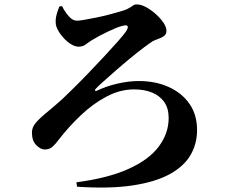

<svg xmlns="http://www.w3.org/2000/svg" viewBox="-20 -797 1040 872"><path d="M327 31Q471 12 564 -30Q657 -72 701.5 -132Q746 -192 746 -261Q746 -305 726 -333.5Q706 -362 671 -376.5Q636 -391 589 -391Q525 -391 463 -358Q401 -325 346 -272.5Q291 -220 247 -163Q234 -145 219.5 -131.5Q205 -118 183 -118Q165 -118 145 -137.5Q125 -157 125 -195Q125 -218 141.5 -238Q158 -258 188.5 -283Q219 -308 262 -346Q281 -364 313 -395.5Q345 -427 381.5 -465Q418 -503 453 -540.5Q488 -578 514 -607.5Q540 -637 550 -651Q563 -670 560 -677.5Q557 -685 538 -680Q524 -677 506 -669.5Q488 -662 468 -652.5Q448 -643 428.5 -632.5Q409 -622 393 -612Q382 -605 369 -595Q356 -585 337 -585Q321 -585 303 -596Q285 -607 269 -624.5Q253 -642 243 -660.5Q233 -679 233 -694Q232 -713 237.5 -732.5Q243 -752 250 -768L262 -769Q274 -744 292 -723.5Q310 -703 329 -703Q340 -703 363 -707Q386 -711 416 -717Q446 -723 474.5 -730.5Q503 -738 525 -744.5Q547 -751 556 -755Q574 -764 582 -770.5Q590 -777 600 -777Q620 -777 642.5 -765Q665 -753 686.5 -734Q708 -715 722 -694.5Q736 -674 736 -657Q736 -642 725.5 -634Q715 -626 700.5 -621Q686 -616 674 -610Q661 -602 633 -581Q605 -560 571 -532Q537 -504 504.5 -475.5Q472 -447 447.5 -425Q423 -403 414 -393Q410 -388 412.5 -385Q415 -382 420 -385Q461 -405 512.5 -417Q564 -429 610 -429Q686 -429 746 -402Q806 -375 840.5 -325.5Q875 -276 875 -206Q875 -145 846 -94Q817 -43 752.5 -7Q688 29 583.5 45Q479 61 330 51Z"/></svg>

Font: Noto Serif JP ExtraBold
Style: Regular
Weight: 800
Designer: Ryoko NISHIZUKA 西塚涼子 (kana & ideographs); Frank Grießhammer (Latin, Greek & Cyrillic); Wenlong ZHANG 张文龙 (bopomofo); San
Foundry: Adobe
Version: Version 2.003-H1;hotconv 1.1.1;makeotfexe 2.6.0